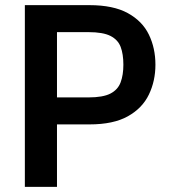

<svg xmlns="http://www.w3.org/2000/svg" viewBox="-20 -727 662 747"><path d="M76.7 -707H327.7Q421 -707 477.5 -675.8Q534 -644.7 559.3 -592.2Q584.7 -539.7 584.7 -475.3Q584.7 -412 559.3 -359.2Q534 -306.3 477.7 -274.7Q421.3 -243 328 -243H201.7V0H76.7ZM324 -348Q380.7 -348 409.7 -363Q438.7 -378 449.3 -406.7Q460 -435.3 460 -475.3Q460 -516.3 449.5 -544.3Q439 -572.3 409.8 -587.2Q380.7 -602 323.7 -602H201.7V-348Z"/></svg>

Font: Asta Sans Light
Style: Regular
Weight: 300
Designer: 42dot
Version: Version 1.000